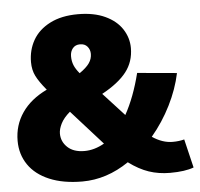

<svg xmlns="http://www.w3.org/2000/svg" viewBox="-51 -744 841 808"><g transform="rotate(-5 369.5 -339.5)"><path d="M636 8Q588 8 546.5 -6Q505 -20 462 -52Q368 12 265 12Q184 12 126 -12.5Q68 -37 38 -81Q8 -125 8 -182Q8 -248 44 -300.5Q80 -353 149 -386Q119 -422 106 -448Q93 -474 93 -507Q93 -558 116.5 -599.5Q140 -641 188.5 -666Q237 -691 307 -691Q374 -691 421.5 -669Q469 -647 493 -610Q517 -573 517 -530Q517 -472 483.5 -429Q450 -386 380 -348L469 -251Q509 -323 534 -423L701 -408Q687 -341 653.5 -274Q620 -207 572 -150Q615 -121 658 -121Q685 -121 707 -127L736 -6Q699 8 636 8ZM263 -517Q263 -496 270 -479Q277 -462 293 -443Q322 -463 334.5 -481Q347 -499 347 -520Q347 -538 336 -551Q325 -564 305 -564Q285 -564 274 -550.5Q263 -537 263 -517ZM285 -115Q327 -115 369 -139L238 -285Q211 -262 199.5 -239Q188 -216 188 -197Q188 -163 213.5 -139Q239 -115 285 -115Z"/></g></svg>

Font: Martel Sans Black
Style: Regular
Weight: 900
Designer: Dan Reynolds and Mathieu Réguer
Foundry: Dan Reynolds and Mathieu Réguer
Version: Version 1.002; ttfautohint (v1.1) -l 5 -r 5 -G 72 -x 0 -D la